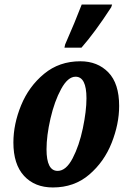

<svg xmlns="http://www.w3.org/2000/svg" viewBox="-20 -816 563 846"><path d="M39 -188Q39 -269 73 -352Q107 -435 174 -490.5Q241 -546 334 -546Q410 -546 457.5 -497Q505 -448 505 -349Q505 -270 472 -186.5Q439 -103 373 -46.5Q307 10 213 10Q133 10 86 -41Q39 -92 39 -188ZM361 -383Q361 -478 313 -478Q279 -478 249.5 -424Q220 -370 202.5 -294Q185 -218 185 -158Q185 -63 234 -63Q271 -63 300 -118.5Q329 -174 345 -250.5Q361 -327 361 -383ZM267 -620Q311 -720 340 -796H474L470 -784Q398 -673 339 -606H264Z"/></svg>

Font: Noto Serif CondExtraBold
Style: Italic
Weight: 800
Width: 3
Italic angle: -12°
Designer: Monotype Design Team
Foundry: Monotype Imaging Inc.
Version: Version 1.001